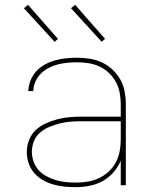

<svg xmlns="http://www.w3.org/2000/svg" viewBox="-20 -767 640 795"><path d="M292 8Q269 8 245.5 5.5Q222 3 199.5 -3.5Q177 -10 156.5 -22Q136 -34 121 -51.5Q106 -69 98.5 -91.5Q91 -114 91 -138Q91 -163 100.5 -187.5Q110 -212 128.5 -229Q147 -246 170.5 -256.5Q194 -267 219 -273.5Q244 -280 269.5 -282Q295 -284 320 -284H480V-336Q480 -360 475.5 -383.5Q471 -407 459.5 -428Q448 -449 430.5 -465.5Q413 -482 391 -492Q369 -502 345.5 -505.5Q322 -509 298 -509Q278 -509 258 -507Q238 -505 218.5 -500Q199 -495 181 -485.5Q163 -476 149 -462Q135 -448 126.5 -429Q118 -410 118 -390H97Q98 -413 106.5 -434Q115 -455 130.5 -472Q146 -489 166 -500Q186 -511 208 -517Q230 -523 252.5 -525.5Q275 -528 298 -528Q324 -528 350.5 -524Q377 -520 401 -509Q425 -498 445 -479.5Q465 -461 478 -438Q491 -415 496 -388.5Q501 -362 501 -336V0H480V-102Q469 -75 449.5 -53Q430 -31 404.5 -17Q379 -3 350 2.5Q321 8 292 8ZM295 -11Q319 -11 343.5 -15Q368 -19 390 -29.5Q412 -40 430 -56.5Q448 -73 459.5 -94.5Q471 -116 475.5 -140.5Q480 -165 480 -189V-265H320Q297 -265 274.5 -263.5Q252 -262 230 -256.5Q208 -251 186.5 -242.5Q165 -234 147.5 -219.5Q130 -205 121 -183.5Q112 -162 112 -139Q112 -118 119 -98Q126 -78 140 -62.5Q154 -47 173 -37Q192 -27 212 -21Q232 -15 253 -13Q274 -11 295 -11ZM401 -594 274 -733 291 -747 415 -606ZM206 -594 79 -733 96 -747 220 -606Z"/></svg>

Font: Iosevka Aile Thin
Style: Regular
Weight: 100
Designer: Belleve Invis
Foundry: Belleve Invis
Version: Version 31.1.0; ttfautohint (v1.8.4)